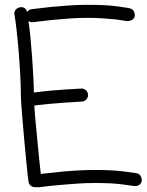

<svg xmlns="http://www.w3.org/2000/svg" viewBox="-20 -777 615 806"><path d="M553.7 -49.8Q575.2 -44.9 575.2 -17.6Q573.2 -6.8 564.9 -1Q556.6 4.9 543 3.9Q542 3.9 497.6 -2.4Q453.1 -8.8 377 -8.8Q338.9 -8.8 298.8 -5.9Q258.8 -2.9 225.1 0Q191.4 2.9 169.4 5.9Q147.5 8.8 145.5 8.8H127Q116.2 8.8 108.4 2Q100.6 -4.9 99.6 -15.6Q98.6 -18.6 96.2 -42Q93.8 -65.4 90.3 -100.1Q86.9 -134.8 83 -176.8Q79.1 -218.8 75.7 -259.3Q72.3 -299.8 69.8 -334Q67.4 -368.2 67.4 -387.7Q67.4 -417 64.9 -462.9Q62.5 -508.8 58.6 -557.1Q54.7 -605.5 49.8 -649.4Q44.9 -693.4 40 -719.7Q40 -729.5 46.9 -737.3Q53.7 -745.1 67.4 -747.1Q88.9 -747.1 93.8 -726.6Q100.6 -736.3 112.3 -738.3Q114.3 -738.3 136.2 -741.2Q158.2 -744.1 191.9 -747.6Q225.6 -751 266.6 -753.9Q307.6 -756.8 347.7 -756.8Q427.7 -756.8 475.1 -750Q522.5 -743.2 524.4 -742.2Q545.9 -737.3 545.9 -710Q541 -688.5 512.7 -688.5Q493.2 -691.4 467.8 -695.3Q446.3 -697.3 415.5 -699.7Q384.8 -702.1 347.7 -702.1Q309.6 -702.1 269.5 -699.2Q229.5 -696.3 195.8 -692.9Q162.1 -689.5 140.1 -686.5Q118.2 -683.6 116.2 -683.6Q107.4 -683.6 99.6 -688.5Q104.5 -656.2 108.4 -614.3Q112.3 -572.3 115.2 -530.3Q118.2 -488.3 120.1 -450.7Q122.1 -413.1 122.1 -388.7Q130.9 -389.6 150.4 -392.1Q169.9 -394.5 196.8 -397Q223.6 -399.4 255.9 -401.4Q288.1 -403.3 322.3 -405.3Q333 -405.3 341.3 -397.5Q349.6 -389.6 349.6 -377.9Q349.6 -367.2 341.8 -358.9Q334 -350.6 323.2 -350.6Q288.1 -348.6 253.4 -346.2Q218.8 -343.8 191.4 -341.3Q164.1 -338.9 145.5 -336.4Q127 -334 124 -334Q126 -300.8 129.9 -260.3Q133.8 -219.7 137.7 -179.2Q141.6 -138.7 145 -103.5Q148.4 -68.4 151.4 -46.9Q163.1 -47.9 187 -50.8Q210.9 -53.7 242.2 -56.6Q273.4 -59.6 308.1 -61.5Q342.8 -63.5 377 -63.5Q457 -63.5 504.4 -56.6Q551.8 -49.8 553.7 -49.8Z"/></svg>

Font: Coming Soon
Style: Regular
Weight: 400
Designer: Dathan Boardman
Foundry: Open Window
Version: Version 1.000